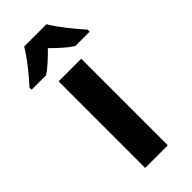

<svg xmlns="http://www.w3.org/2000/svg" viewBox="-289 -812 858 858"><g transform="rotate(-45 139.5 -383.0)"><path d="M210 -766H69C45 -723 -9 -657 -44 -619V-606H48C78 -626 106 -653 139 -686C172 -653 201 -626 232 -606H323V-619C287 -659 236 -721 210 -766ZM211 0V-547H68V0Z"/></g></svg>

Font: Noto Sans Lao Looped SemiCondensed
Style: Bold
Weight: 700
Width: 4
Designer: Mark Frömberg, Ben Mitchell
Foundry: The Fontpad Ltd
Version: Version 1.002